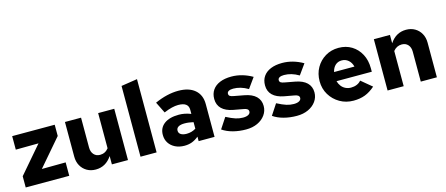

<svg xmlns="http://www.w3.org/2000/svg" viewBox="-49 -1296 4330 1866"><g transform="rotate(-15 2116.0 -363.5)"><path d="M36 0V-113L267 -382L38 -380V-516H466V-403L234 -133L474 -135V0Z M740 8Q690 8 651.5 -14.5Q613 -37 591 -76.5Q569 -116 569 -168V-516H731V-215Q731 -172 754.5 -145.5Q778 -119 817 -119Q869 -119 903 -162V-516H1065V0H903V-84Q842 8 740 8Z M1191 0V-712L1353 -737V0Z M1633 8Q1581 8 1540.5 -12Q1500 -32 1477.5 -67Q1455 -102 1455 -148Q1455 -219 1508 -258.5Q1561 -298 1656 -298Q1684 -298 1713 -292.5Q1742 -287 1776 -274V-316Q1776 -391 1674 -391Q1645 -391 1609.5 -382.5Q1574 -374 1529 -355L1473 -468Q1598 -524 1710 -524Q1817 -524 1876.5 -473Q1936 -422 1936 -330V0H1776V-45Q1742 -17 1708 -4.5Q1674 8 1633 8ZM1604 -151Q1604 -126 1625 -112.5Q1646 -99 1683 -99Q1733 -99 1776 -125V-191Q1754 -196 1732 -199Q1710 -202 1687 -202Q1647 -202 1625.5 -189Q1604 -176 1604 -151Z M2253 10Q2183 10 2122 -6Q2061 -22 2016 -53L2087 -161Q2143 -132 2179.5 -120.5Q2216 -109 2253 -109Q2288 -109 2307.5 -120.5Q2327 -132 2327 -151Q2327 -166 2315.5 -175Q2304 -184 2279 -188L2180 -206Q2105 -220 2066.5 -258Q2028 -296 2028 -356Q2028 -409 2054 -446.5Q2080 -484 2128.5 -504Q2177 -524 2244 -524Q2298 -524 2351 -509Q2404 -494 2454 -465L2380 -362Q2341 -385 2304.5 -395.5Q2268 -406 2232 -406Q2203 -406 2186.5 -397Q2170 -388 2170 -371Q2170 -355 2181.5 -347Q2193 -339 2223 -334L2320 -316Q2397 -302 2436 -264Q2475 -226 2475 -167Q2475 -117 2446 -76.5Q2417 -36 2367 -13Q2317 10 2253 10Z M2764 10Q2694 10 2633 -6Q2572 -22 2527 -53L2598 -161Q2654 -132 2690.5 -120.5Q2727 -109 2764 -109Q2799 -109 2818.5 -120.5Q2838 -132 2838 -151Q2838 -166 2826.5 -175Q2815 -184 2790 -188L2691 -206Q2616 -220 2577.5 -258Q2539 -296 2539 -356Q2539 -409 2565 -446.5Q2591 -484 2639.5 -504Q2688 -524 2755 -524Q2809 -524 2862 -509Q2915 -494 2965 -465L2891 -362Q2852 -385 2815.5 -395.5Q2779 -406 2743 -406Q2714 -406 2697.5 -397Q2681 -388 2681 -371Q2681 -355 2692.5 -347Q2704 -339 2734 -334L2831 -316Q2908 -302 2947 -264Q2986 -226 2986 -167Q2986 -117 2957 -76.5Q2928 -36 2878 -13Q2828 10 2764 10Z M3334 10Q3258 10 3196.5 -25.5Q3135 -61 3098.5 -121.5Q3062 -182 3062 -257Q3062 -333 3096 -393Q3130 -453 3189 -488.5Q3248 -524 3322 -524Q3397 -524 3454 -489Q3511 -454 3543.5 -392.5Q3576 -331 3576 -251V-216H3221Q3229 -187 3246 -165Q3263 -143 3288 -131Q3313 -119 3342 -119Q3374 -119 3400.5 -130Q3427 -141 3444 -162L3551 -73Q3501 -29 3450 -9.5Q3399 10 3334 10ZM3221 -308H3426Q3416 -349 3388 -373.5Q3360 -398 3321 -398Q3283 -398 3257 -374.5Q3231 -351 3221 -308Z M3677 0V-516H3839V-432Q3900 -524 4002 -524Q4052 -524 4090.5 -501.5Q4129 -479 4151 -439.5Q4173 -400 4173 -348V0H4011V-301Q4011 -345 3987.5 -371Q3964 -397 3925 -397Q3873 -397 3839 -354V0Z"/></g></svg>

Font: Red Hat Text VF
Style: Regular
Weight: 400
Designer: Pentagram, MCKL
Foundry: Pentagram, MCKL
Version: Version 1.023